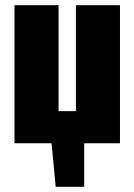

<svg xmlns="http://www.w3.org/2000/svg" viewBox="-20 -553 519 741"><path d="M443 0H305V168H195L179 0H36V-533H206V-124H273V-533H443Z"/></svg>

Font: Fira Sans Compressed ExtraBold
Style: Regular
Weight: 800
Width: 1
Designer: bBox Type GmbH & Carrois Corporate GbR & Edenspiekermann AG
Foundry: bBox Type GmbH & Carrois Corporate GbR & Edenspiekermann AG
Version: Version 4.301